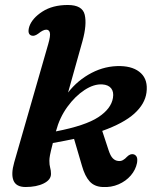

<svg xmlns="http://www.w3.org/2000/svg" viewBox="-20 -739 624 770"><path d="M173.5 -562.5Q183 -595.5 180 -607.8Q177 -620 165.5 -620Q153 -620 134 -604.5Q118.5 -593 107.5 -596Q88 -601 97.5 -632.5Q109 -666 150 -692.5Q191 -719 252 -719Q310.5 -719 319.8 -679.8Q329 -640.5 311 -575L253 -368Q291.5 -417.5 347 -446.5Q402.5 -475.5 463.5 -474Q517 -472.5 545.5 -445.2Q574 -418 567.5 -368Q561.5 -322 518.5 -283.2Q475.5 -244.5 390 -214L415.5 -136.5Q423 -113.5 432.5 -104Q442 -94.5 454 -93.5Q464.5 -92 473.2 -97Q482 -102 489 -110Q503 -124 516.5 -120Q525 -117 528.5 -109.2Q532 -101.5 529.5 -85.5Q524 -58 504.5 -35.2Q485 -12.5 455.5 0.2Q426 13 391.5 11Q358.5 9.5 339.5 -11.5Q320.5 -32.5 309 -73L277 -182Q237 -173.5 192 -165.5Q183 -130.5 180.5 -117Q178 -103.5 178 -94.5Q178 -77.5 181.2 -66.5Q184.5 -55.5 184.5 -41.5Q184.5 -18 155.5 -3.5Q126.5 11 82.5 11Q45 11 34.2 -14.8Q23.5 -40.5 37 -88ZM204.5 -213 204 -212Q322.5 -235 374.2 -269Q426 -303 433 -346.5Q437 -370.5 425.8 -384.8Q414.5 -399 390 -400.5Q356.5 -402.5 319 -378Q281.5 -353.5 250.2 -310.5Q219 -267.5 204.5 -213Z"/></svg>

Font: Fraunces 9pt Soft SemiBold
Style: Italic
Weight: 600
Italic angle: -16°
Version: Version 1.000;[b76b70a41]